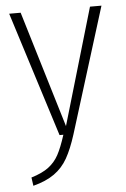

<svg xmlns="http://www.w3.org/2000/svg" viewBox="-52 -561 525 800"><g transform="rotate(-5 210.0 -160.5)"><path d="M240 2Q221 62 199.5 100Q178 138 143.5 162.5Q109 187 55 201L50 166Q96 152 122.5 132Q149 112 165 82.5Q181 53 198 0H182L17 -522H65L212 -35L355 -522H403Z"/></g></svg>

Font: Fira Sans Condensed ExtraLight
Style: Regular
Weight: 275
Width: 3
Designer: Carrois Corporate & Edenspiekermann AG
Foundry: Carrois Corporate GbR & Edenspiekermann AG
Version: Version 4.203